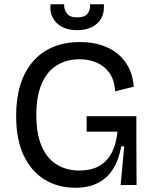

<svg xmlns="http://www.w3.org/2000/svg" viewBox="-20 -871 723 904"><path d="M334 13Q254 13 191 -25Q128 -63 92 -138Q56 -213 56 -326Q56 -407 75.5 -470.5Q95 -534 133.5 -579.5Q172 -625 228 -649Q284 -673 357 -673Q411 -673 455.5 -659Q500 -645 533 -618.5Q566 -592 586 -553Q606 -514 610 -463L522 -441Q519 -495 495 -528Q471 -561 434.5 -576.5Q398 -592 355 -592Q296 -592 250 -565Q204 -538 177.5 -479.5Q151 -421 151 -329Q151 -257 167 -207Q183 -157 211 -126.5Q239 -96 275.5 -82Q312 -68 353 -68Q407 -68 444.5 -88Q482 -108 504.5 -149Q527 -190 533 -251H388V-324H622V-224L623 0H548L565 -182H551Q539 -117 511.5 -74Q484 -31 440 -9Q396 13 334 13ZM218 -851H282Q281 -826 295 -807.5Q309 -789 344 -789Q379 -789 392.5 -807Q406 -825 404 -851H469Q472 -813 457.5 -786Q443 -759 413.5 -744Q384 -729 343 -729Q301 -729 272 -744.5Q243 -760 228.5 -787Q214 -814 218 -851Z"/></svg>

Font: Bricolage Grotesque 36pt
Style: Regular
Weight: 400
Designer: Mathieu Triay
Foundry: Atelier Triay
Version: Version 1.001;gftools[0.9.33.dev8+g029e19f]